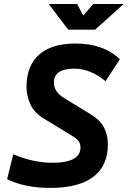

<svg xmlns="http://www.w3.org/2000/svg" viewBox="-20 -918 631 948"><path d="M229 9.8Q102.5 9.8 15.1 -33.2L45.4 -156.2Q145.5 -114.3 238.3 -114.3Q377.4 -114.3 377.4 -189.9Q377.4 -208.5 367.7 -221.4Q357.9 -234.4 335 -248L193.4 -334.5Q147.5 -362.8 129.2 -404.8Q110.8 -446.8 110.8 -486.8Q110.8 -593.3 172.9 -648.2Q234.9 -703.1 352.5 -703.1Q491.2 -703.1 571.8 -625.5L501 -517.1Q426.3 -579.1 346.7 -579.1Q246.1 -579.1 246.1 -509.8Q246.1 -465.3 295.4 -434.6L426.3 -354.5Q475.6 -324.7 494.1 -287.4Q512.7 -250 512.7 -206.1Q512.7 -99.6 440.7 -44.9Q368.7 9.8 229 9.8ZM316.9 -771.5 220.7 -898.4H360.8L391.1 -841.3L440.9 -898.4H590.8L449.7 -771.5Z"/></svg>

Font: CaskaydiaCove NFP
Style: Bold Italic
Weight: 700
Italic angle: -10°
Designer: Aaron Bell
Foundry: Saja Typeworks
Version: Version 2111.001; VTT 6.35;Nerd Fonts 3.1.1